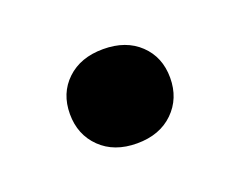

<svg xmlns="http://www.w3.org/2000/svg" viewBox="-42 -492 337 270"><g transform="rotate(-20 126.5 -356.5)"><path d="M127 -286Q93 -286 72.5 -306Q52 -326 52 -357Q52 -388 72.5 -407.5Q93 -427 127 -427Q161 -427 181.5 -407.5Q202 -388 202 -357Q202 -326 181.5 -306Q161 -286 127 -286Z"/></g></svg>

Font: Roboto Serif 28pt Condensed Medium
Style: Regular
Weight: 500
Width: 3
Designer: Greg Gazdowicz
Foundry: Commercial Type
Version: Version 1.008